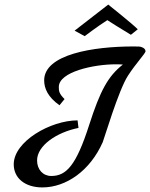

<svg xmlns="http://www.w3.org/2000/svg" viewBox="-20 -822 656 839"><path d="M599 -616C593 -619 584 -619 562 -619C389 -619 173 -585 173 -471C173 -436 189 -398 240 -362L262 -389C238 -413 237 -424 237 -442C237 -508 389 -541 486 -541C492 -541 503 -541 517 -540C452 -489 418 -426 370 -277C313 -99 270 -53 204 -53C168 -53 142 -81 142 -121C142 -186 228 -244 323 -263L319 -296C201 -296 40 -204 40 -104C40 -43 90 -3 165 -3C269 -3 374 -76 429 -201C435 -215 498 -428 539 -491C573 -544 616 -589 616 -598C616 -606 609 -613 599 -616ZM306 -688 350 -664C350 -664 405 -706 449 -734C459 -727 509 -696 552 -670L582 -694C561 -716 453 -802 453 -802Z"/></svg>

Font: Marck Script
Style: Regular
Weight: 400
Designer: Denis Masharov, Marck Fogel
Foundry: Denis Masharov
Version: Version 1.002